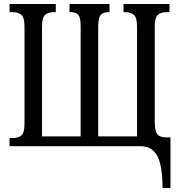

<svg xmlns="http://www.w3.org/2000/svg" viewBox="-20 -734 902 964"><path d="M685 0H28V-41H42Q74 -41 88.5 -55Q103 -69 103 -110V-600Q103 -644 88.5 -658.5Q74 -673 42 -673H28V-714H260V-673H252Q220 -673 205.5 -658.5Q191 -644 191 -600V-49H385V-604Q385 -644 374 -658.5Q363 -673 337 -673H329V-714H530V-673H524Q496 -673 484.5 -657.5Q473 -642 473 -599V-49H668V-600Q668 -644 653 -658.5Q638 -673 606 -673H600V-714H831V-673H818Q786 -673 771.5 -658.5Q757 -644 757 -600V-126Q757 -77 769.5 -60.5Q782 -44 818 -44H836V210H796Q796 99 770 49.5Q744 0 685 0Z"/></svg>

Font: Noto Serif Cond
Style: Regular
Weight: 400
Width: 3
Designer: Monotype Design Team
Foundry: Monotype Imaging Inc.
Version: Version 1.001